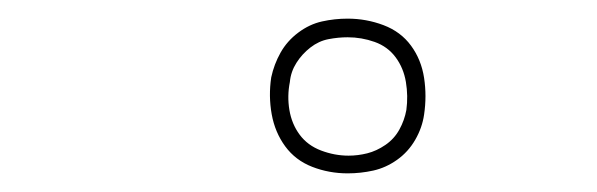

<svg xmlns="http://www.w3.org/2000/svg" viewBox="-20 -764 640 206"><path d="M353 -578Q333 -578 315 -585Q297 -592 286 -607Q275 -622 271.5 -641.5Q268 -661 271 -681Q274 -695 281 -707.5Q288 -720 300 -729Q312 -738 325.5 -741Q339 -744 353 -744Q373 -744 391.5 -737Q410 -730 421 -715Q432 -700 435 -680.5Q438 -661 435 -641Q433 -627 425.5 -614Q418 -601 406 -592.5Q394 -584 380.5 -581Q367 -578 353 -578ZM354 -597Q364 -597 374 -599.5Q384 -602 393.5 -608.5Q403 -615 408.5 -625Q414 -635 416 -646Q418 -661 415.5 -676Q413 -691 404.5 -702.5Q396 -714 382 -719Q368 -724 353 -724Q343 -724 332.5 -722Q322 -720 313 -713Q304 -706 298 -696.5Q292 -687 291 -676Q288 -661 290.5 -646Q293 -631 301.5 -619.5Q310 -608 324.5 -602.5Q339 -597 354 -597Z"/></svg>

Font: Iosevka Thin Extended Oblique
Style: Regular
Weight: 100
Width: 7
Italic angle: -9°
Monospace: yes
Designer: Belleve Invis
Foundry: Belleve Invis
Version: Version 32.5.0; ttfautohint (v1.8.4)